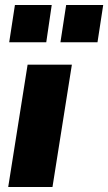

<svg xmlns="http://www.w3.org/2000/svg" viewBox="-20 -752 435 772"><path d="M13 0 91 -492H269L191 0ZM223 -582 246 -732H395L372 -582ZM17 -582 40 -732H188L166 -582Z"/></svg>

Font: Nunito Sans 12pt ExtraLight 12pt Black
Style: Italic
Weight: 900
Italic angle: -9°
Version: Version 3.101;gftools[0.9.27]